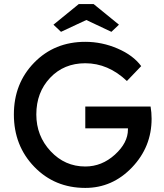

<svg xmlns="http://www.w3.org/2000/svg" viewBox="-20 -911 806 941"><path d="M398 10Q248 10 148 -93.5Q48 -197 48 -350Q48 -502 147.5 -604Q247 -706 398 -706Q480 -706 556.5 -673Q633 -640 672 -587L602 -514Q510 -601 398 -601Q293 -601 225.5 -529.5Q158 -458 158 -350Q158 -245 228 -170Q298 -95 398 -95Q479 -95 543 -153Q607 -211 607 -276V-282H398V-389H718Q723 -360 723 -329Q723 -191 627 -90.5Q531 10 398 10ZM242 -790 366 -891H439L563 -790L526 -755L403 -813L279 -755Z"/></svg>

Font: Easer Grotesk
Style: Regular
Weight: 400
Designer: Boardeaser, Bonnie Shaver-Troup, Thomas Jockin
Foundry: Lexend
Version: Version 1.008;Glyphs 3.1.2 (3151)